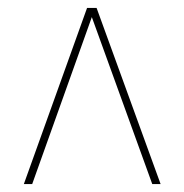

<svg xmlns="http://www.w3.org/2000/svg" viewBox="-20 -734 464 483"><path d="M40 -271H61L211 -691L363 -271H384L223 -714H199Z"/></svg>

Font: Noto Serif Display ExtraCondensed Light
Style: Regular
Weight: 300
Width: 2
Designer: Monotype Design Team
Foundry: Monotype Imaging Inc.
Version: Version 2.009